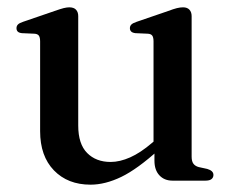

<svg xmlns="http://www.w3.org/2000/svg" viewBox="-20 -493 638 524"><path d="M401.5 -54.5V-89.5L399 -92.5V-380Q399 -391 395.5 -395.8Q392 -400.5 383.5 -401L349.5 -402.5Q341.5 -403.5 338 -407Q334.5 -410.5 334.5 -416Q334.5 -422 338.5 -426Q342.5 -430 353 -433.5L439 -463Q453.5 -468.5 462.8 -470.8Q472 -473 479.5 -473Q491 -473 497 -466.5Q503 -460 503 -449V-65.5Q503 -52.5 508 -46Q513 -39.5 522.5 -37L545.5 -32Q554 -29.5 558.2 -25.5Q562.5 -21.5 562.5 -15.5Q562.5 -8.5 557.2 -4.2Q552 0 541 0H450.5Q428.5 0 415 -14.5Q401.5 -29 401.5 -54.5ZM89.5 -135V-380Q89.5 -391 86 -395.8Q82.5 -400.5 74 -401L39.5 -402.5Q31.5 -403.5 28.2 -407Q25 -410.5 25 -416Q25 -422 28.8 -426Q32.5 -430 43 -433.5L129 -463Q144.5 -468.5 153.5 -470.8Q162.5 -473 169 -473Q181.5 -473 187.5 -466.5Q193.5 -460 193.5 -449V-150.5Q193.5 -100 217.8 -75.5Q242 -51 282 -51Q307 -51 335.2 -63.5Q363.5 -76 395.5 -103.5L417 -121.5L435 -103.5L413.5 -84.5Q355 -31.5 311 -10.2Q267 11 227 11Q165 11 127.2 -28Q89.5 -67 89.5 -135Z"/></svg>

Font: Fraunces 28pt
Style: Regular
Weight: 400
Version: Version 1.000;[b76b70a41]